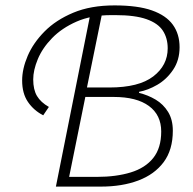

<svg xmlns="http://www.w3.org/2000/svg" viewBox="-20 -691 715 711"><path d="M187 0 317 -651H360L302 -367H385Q494 -367 547.5 -408Q601 -449 601 -512Q601 -550 583 -577.5Q565 -605 522.5 -620Q480 -635 408 -635H392Q318 -635 263.5 -611Q209 -587 173 -550Q137 -513 120 -472Q103 -431 103 -397Q103 -359 117 -335.5Q131 -312 161 -295L140 -264Q105 -282 83.5 -313.5Q62 -345 62 -393Q62 -436 82.5 -484Q103 -532 145 -574.5Q187 -617 251.5 -644Q316 -671 404 -671Q490 -671 542.5 -652.5Q595 -634 620 -599.5Q645 -565 645 -516Q645 -468 621 -432.5Q597 -397 562.5 -377Q528 -357 495 -351V-347Q528 -339 556.5 -322Q585 -305 602.5 -276.5Q620 -248 620 -207Q620 -136 586 -90.5Q552 -45 492 -22.5Q432 0 354 0ZM236 -36H339Q410 -36 464 -52.5Q518 -69 547.5 -106Q577 -143 577 -204Q577 -265 531.5 -298.5Q486 -332 401 -332H296Z"/></svg>

Font: Source Sans 3 ExtraLight Light
Style: Italic
Weight: 300
Italic angle: -11°
Version: Version 3.052;hotconv 1.1.0;makeotfexe 2.6.0